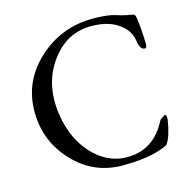

<svg xmlns="http://www.w3.org/2000/svg" viewBox="-101 -759 843 870"><g transform="rotate(-15 320.0 -324.0)"><path d="M586 -137Q589 -142 594 -145.5Q599 -149 604.5 -152Q610 -155 611 -156Q612 -157 613 -157Q620 -157 620 -138Q620 -136 619.5 -133.5Q619 -131 619 -130Q608 -59 586 -26Q582 -19 537 -5Q473 15 369 15Q234 15 140 -85Q46 -185 46 -323Q46 -466 154 -564.5Q262 -663 410 -663Q480 -663 516 -651Q552 -639 592 -633Q603 -632 605 -603Q612 -549 613 -494Q614 -486 611.5 -478Q609 -470 602 -471Q582 -473 576 -508Q570 -554 541 -581Q490 -632 394 -632Q287 -632 216.5 -546.5Q146 -461 146 -347Q146 -264 176 -189Q206 -114 265.5 -65Q325 -16 400 -16Q524 -16 586 -137Z"/></g></svg>

Font: EB Garamond SC 12
Style: Regular
Weight: 400
Version: Version 0.016 ; ttfautohint (v0.97) -l 8 -r 50 -G 200 -x 0 -